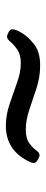

<svg xmlns="http://www.w3.org/2000/svg" viewBox="229 -594 157 655"><g transform="rotate(90 307.5 -266.5)"><path d="M106 -212Q99 -212 89.5 -217.5Q80 -223 80 -229Q80 -240 88 -255Q101 -280 128.5 -302.5Q156 -325 203 -325Q243 -325 281 -312.5Q319 -300 354.5 -288Q390 -276 422 -276Q452 -276 468 -287.5Q484 -299 492.5 -311Q501 -323 509 -323Q514 -323 525 -317Q536 -311 536 -303Q536 -299 534 -294Q532 -289 529 -283Q491 -208 409 -208Q372 -208 334 -221Q296 -234 261 -246.5Q226 -259 196 -259Q167 -259 150 -247.5Q133 -236 123 -224Q113 -212 106 -212Z"/></g></svg>

Font: Asap Semi Expanded Semi Expanded Medium
Style: Italic
Weight: 500
Width: 6
Italic angle: -6°
Designer: Pablo Cosgaya
Foundry: Omnibus-Type
Version: Version 3.001; ttfautohint (v1.8.4.7-5d5b)